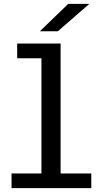

<svg xmlns="http://www.w3.org/2000/svg" viewBox="-20 -976 540 996"><path d="M39.9 0V-76.1H195V-673.9H69.1V-750H294.4V-76.1H453.6V0ZM280.2 -813.9H186.9L333.9 -956H443.4Z"/></svg>

Font: Trispace Thin
Style: Regular
Weight: 100
Designer: Tyler Finck
Foundry: Etcetera Type Company
Version: Version 1.210